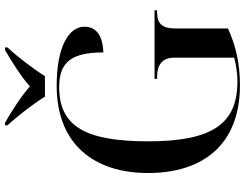

<svg xmlns="http://www.w3.org/2000/svg" viewBox="-126 -845 981 769"><g transform="rotate(-90 364.5 -460.5)"><path d="M362 -771H444C472 -816 520 -879 559 -921V-931H549C510 -909 438 -864 403 -831C367 -864 297 -909 257 -931H247V-921C286 -879 334 -816 362 -771ZM407 10C494 10 565 -6 635 -38V-249C635 -299 652 -322 701 -322H708V-332H433V-322H439C491 -322 518 -300 518 -253V-13C492 -6 457 0 423 0C252 0 183 -102 183 -358C183 -612 245 -714 400 -714C501 -714 539 -664 539 -537C611 -540 642 -568 642 -613C642 -677 559 -724 406 -724C171 -724 56 -574 56 -358C56 -137 171 10 407 10Z"/></g></svg>

Font: Noto Serif Display Medium
Style: Regular
Weight: 500
Designer: Monotype Design Team
Foundry: Monotype Imaging Inc.
Version: Version 2.009